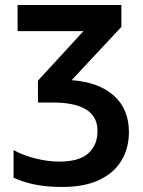

<svg xmlns="http://www.w3.org/2000/svg" viewBox="-20 -734 570 764"><path d="M226 10Q168 10 120 0.5Q72 -9 34 -27V-137Q71 -116 120.5 -103.5Q170 -91 216 -91Q295 -91 331.5 -124Q368 -157 368 -213Q368 -270 323 -298Q278 -326 192 -326H131V-413L312 -610H50V-714H463V-627L265 -415Q373 -407 433 -353.5Q493 -300 493 -208Q493 -145 463.5 -95.5Q434 -46 375 -18Q316 10 226 10Z"/></svg>

Font: Noto Sans Mono Condensed SemiBold
Style: Regular
Weight: 600
Width: 3
Designer: Monotype Design Team
Foundry: Monotype Imaging Inc.
Version: Version 2.014